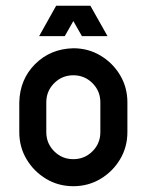

<svg xmlns="http://www.w3.org/2000/svg" viewBox="-20 -641 509 666"><path d="M328.1 -286.1Q328.1 -325.2 300.8 -352.5Q273.4 -379.9 234.4 -379.9Q195.3 -379.9 168 -352.5Q140.6 -325.2 140.6 -286.1V-182.6Q140.6 -143.6 168 -116.2Q195.3 -88.9 234.4 -88.9Q273.4 -88.9 300.8 -116.2Q328.1 -143.6 328.1 -182.6ZM421.9 -286.1V-182.6Q421.9 -130.9 396.5 -88.4Q371.1 -45.9 328.6 -20.5Q286.1 4.9 234.4 4.9Q182.6 4.9 140.1 -20.5Q97.7 -45.9 72.3 -88.4Q46.9 -130.9 46.9 -182.6V-286.1Q48.8 -365.7 101.8 -418.7Q154.8 -471.7 234.4 -473.6Q286.1 -473.6 328.6 -448.2Q371.1 -422.9 396.5 -380.4Q421.9 -337.9 421.9 -286.1ZM293.5 -621.1 353 -515.6H264.2L234.4 -567.9L204.6 -515.6H115.7L174.8 -621.1Z"/></svg>

Font: Lambda
Style: Regular
Weight: 400
Designer: GGBotNet
Version: 0.22